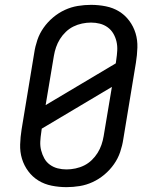

<svg xmlns="http://www.w3.org/2000/svg" viewBox="-20 -763 640 791"><path d="M254 8Q223 8 193 2Q163 -4 138.5 -19Q114 -34 96.5 -57.5Q79 -81 70.5 -109Q62 -137 63 -168Q64 -199 69 -230L121 -545Q125 -572 134 -598.5Q143 -625 159.5 -648.5Q176 -672 198.5 -691Q221 -710 247 -722Q273 -734 300.5 -738.5Q328 -743 355 -743Q386 -743 416 -737Q446 -731 470.5 -716Q495 -701 512.5 -677.5Q530 -654 538.5 -626Q547 -598 546 -567Q545 -536 540 -505L488 -190Q484 -163 475 -136.5Q466 -110 449.5 -86.5Q433 -63 410.5 -44Q388 -25 362 -13Q336 -1 308.5 3.5Q281 8 254 8ZM168 -330 457 -502 459 -517Q462 -536 463 -555Q464 -574 460 -591.5Q456 -609 447 -624.5Q438 -640 423.5 -650.5Q409 -661 391.5 -665.5Q374 -670 355 -670Q337 -670 318 -666Q299 -662 282 -653.5Q265 -645 251 -631.5Q237 -618 227 -602Q217 -586 211 -568.5Q205 -551 202 -533ZM254 -65Q272 -65 291 -69Q310 -73 327 -81.5Q344 -90 358 -103.5Q372 -117 382 -133Q392 -149 398 -166.5Q404 -184 407 -202L441 -405L152 -233L150 -218Q147 -199 146 -180Q145 -161 149.5 -143.5Q154 -126 162.5 -110.5Q171 -95 185.5 -84.5Q200 -74 217.5 -69.5Q235 -65 254 -65Z"/></svg>

Font: Iosevka Etoile
Style: Italic
Weight: 400
Italic angle: -9°
Designer: Belleve Invis
Foundry: Belleve Invis
Version: Version 22.1.2; ttfautohint (v1.8.4)